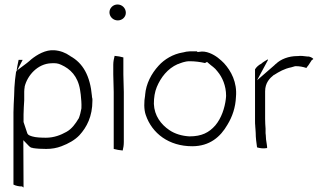

<svg xmlns="http://www.w3.org/2000/svg" viewBox="-20 -689 1462 856"><path d="M40 134C52 140 66 142 73 142H78L85 147L84 -64L110 -37C114 -33 119 -30 124 -30H125L126 -29C144 -26 165 -25 186 -25C211 -25 233 -29 254 -37C286 -49 314 -65 334 -86C367 -122 392 -170 392 -240V-248C391 -252 390 -255 390 -257V-260C382 -351 350 -408 293 -439V-440H292C272 -454 249 -463 222 -465C183 -468 145 -445 120 -425C114 -419 107 -414 100 -408L52 -372C50 -359 49 -347 47 -333C45 -311 43 -287 43 -262C42 -235 40 -215 40 -188ZM53 -368C56 -387 59 -405 63 -422H81ZM85 -145V-179C85 -203 87 -218 88 -242V-280C88 -288 89 -295 90 -301V-303C102 -352 147 -405 209 -407C226 -408 239 -407 253 -400C293 -382 327 -350 337 -288L340 -267C342 -247 344 -228 343 -207V-206C341 -193 336 -173 331 -161L330 -160C317 -138 300 -114 276 -101C251 -87 221 -75 185 -75C164 -75 139 -76 123 -81C107 -86 106 -88 102 -94Z M468 -634C468 -614 485 -598 505 -598C525 -598 541 -613 541 -632C541 -653 524 -669 504 -669C484 -669 468 -653 468 -634ZM485 -357C485 -331 487 -308 487 -279V-25C499 -22 513 -19 527 -18C530 -29 532 -42 532 -56V-279C532 -306 530 -329 530 -357V-433C519 -436 505 -439 491 -440C488 -429 485 -414 485 -401Z M627 -264C622 -237 621 -201 630 -176C658 -94 733 -37 837 -37C915 -37 963 -79 994 -133C1016 -169 1030 -210 1032 -257C1038 -322 1010 -373 979 -407C970 -416 965 -421 951 -432C931 -447 899 -464 869 -458L861 -457L858 -460H825C816 -460 806 -458 795 -455H794C752 -448 713 -425 687 -396C655 -361 631 -316 627 -266ZM666 -226C666 -254 670 -279 679 -301C697 -344 727 -383 772 -403H773C786 -408 804 -416 825 -416C849 -416 872 -413 894 -408L903 -413L911 -406C923 -395 937 -388 950 -370C971 -345 988 -307 988 -262C988 -256 987 -251 987 -251V-249C982 -207 967 -162 940 -130C912 -98 879 -81 825 -81H824C791 -83 760 -92 735 -109C698 -134 668 -173 666 -226Z M1117 -151C1117 -142 1117 -135 1118 -127V-125C1118 -118 1120 -108 1120 -97C1120 -74 1123 -54 1126 -32C1138 -28 1155 -26 1171 -29C1171 -39 1168 -53 1166 -68V-69L1165 -86C1164 -91 1164 -94 1164 -95V-115C1163 -128 1162 -145 1162 -159V-282C1162 -320 1183 -341 1201 -355H1202C1224 -369 1248 -383 1279 -389L1296 -394H1298C1316 -394 1331 -391 1346 -386C1349 -390 1351 -394 1355 -398L1370 -421C1373 -423 1374 -423 1377 -426C1375 -429 1369 -434 1357 -437H1351C1335 -439 1320 -441 1308 -439H1305C1267 -439 1231 -425 1210 -404H1209C1209 -404 1209 -403 1202 -397L1126 -331L1175 -422C1175 -423 1174 -422 1173 -424C1164 -418 1153 -413 1145 -405C1134 -400 1123 -390 1117 -380Z"/></svg>

Font: SolarCharger
Style: 150
Weight: 100
Designer: Mew Too
Foundry: Cannot Into Space Fonts/KineticPlasma Fonts
Version: Version 1.100